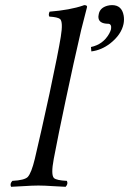

<svg xmlns="http://www.w3.org/2000/svg" viewBox="-20 -718 500 743"><path d="M413.6 -698.2Q451.2 -698.2 458.5 -658.2Q461.4 -642.1 458 -625Q449.2 -583.5 406.2 -549.8Q372.6 -523.9 333.5 -519L332 -536.1Q378.9 -545.9 402.3 -587.4Q407.7 -597.2 409.7 -605Q412.6 -624.5 399.9 -626Q359.4 -626 360.8 -654.8Q361.3 -659.7 362.3 -664.1Q367.2 -688 395.5 -695.8Q404.3 -698.2 413.6 -698.2ZM114.7 -103Q139.2 -206.5 171.4 -355Q206.1 -518.1 215.3 -576.2Q224.6 -633.3 212.4 -644.5Q202.6 -651.9 170.9 -653.8Q166.5 -661.1 171.9 -672.9Q251 -679.2 302.2 -696.8Q304.2 -697.8 305.2 -698.2Q316.4 -698.2 316.9 -692.4Q316.9 -690.4 316.4 -689Q316.4 -689 293.9 -601.1Q293.5 -599.6 293.5 -599.1Q264.6 -474.6 233.9 -329.1Q206.1 -198.7 188 -103Q176.3 -41 189 -28.8Q199.2 -20 238.8 -18.1Q244.6 -6.3 233.9 4.9Q215.8 4.4 186.5 2.4Q151.4 0 128.7 0Q106 0 69.8 2.4Q40 4.4 22.9 4.9Q17.1 -6.8 27.8 -18.1Q74.7 -20.5 87.4 -33.2Q101.6 -48.8 114.7 -103Z"/></svg>

Font: Linux Libertine Display Slanted O
Style: Slanted
Weight: 400
Designer: Philipp H. Poll
Foundry: Philipp H. Poll
Version: Version 5.0.9